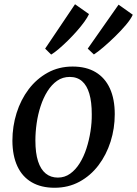

<svg xmlns="http://www.w3.org/2000/svg" viewBox="-20 -875 646 906"><path d="M322.5 -561Q387 -561 431.2 -534.5Q475.5 -508 498.5 -457.8Q521.5 -407.5 521.5 -336Q521.5 -269 501.8 -206.8Q482 -144.5 444.8 -95.2Q407.5 -46 355 -17.5Q302.5 11 237.5 11Q174 11 129.5 -15Q85 -41 62 -90.5Q39 -140 38.5 -210.5Q38.5 -278.5 58.2 -341.5Q78 -404.5 115.2 -453.8Q152.5 -503 205 -532Q257.5 -561 322.5 -561ZM309 -512Q275.5 -512 249.5 -493.8Q223.5 -475.5 204 -444.5Q184.5 -413.5 171.8 -374.5Q159 -335.5 153 -293.5Q147 -251.5 147 -212.5Q147 -153 159.5 -114.2Q172 -75.5 195.8 -56.2Q219.5 -37 253 -37Q285.5 -37 311.2 -55.5Q337 -74 356.2 -105Q375.5 -136 388 -174.8Q400.5 -213.5 407 -255.2Q413.5 -297 413 -336Q413 -394 401.5 -433Q390 -472 367 -492Q344 -512 309 -512ZM221.5 -617.5 193 -645.5 334 -855 400 -808.5Q393 -793 378 -772.2Q363 -751.5 342.8 -728.5Q322.5 -705.5 300.8 -684Q279 -662.5 258.2 -644.8Q237.5 -627 221.5 -617.5ZM423 -618 394 -645.5 539.5 -853 606.5 -805.5Q597.5 -785 574.5 -757.8Q551.5 -730.5 523 -702.8Q494.5 -675 467.5 -652Q440.5 -629 423 -618Z"/></svg>

Font: Merriweather 36pt
Style: Italic
Weight: 400
Italic angle: -7.8°
Version: Version 2.101